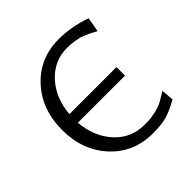

<svg xmlns="http://www.w3.org/2000/svg" viewBox="-187 -873 1051 1051"><g transform="rotate(-45 338.5 -347.0)"><path d="M415 -712Q510 -712 611 -677L596 -592Q595 -593 575 -603.5Q555 -614 549.5 -616.5Q544 -619 524.5 -627Q505 -635 491.5 -637.5Q478 -640 457 -643Q436 -646 413 -646Q313 -646 244 -571Q175 -496 166 -380H530V-314H165Q176 -196 244.5 -122Q313 -48 414 -48Q432 -48 447.5 -48.5Q463 -49 478 -52Q493 -55 502.5 -56.5Q512 -58 525.5 -63Q539 -68 544.5 -69.5Q550 -71 563.5 -79Q577 -87 580 -88.5Q583 -90 598.5 -99.5Q614 -109 616 -110L622 -38Q567 -7 526 5.5Q485 18 415 18Q267 18 171.5 -85.5Q76 -189 76 -347Q76 -505 171.5 -608.5Q267 -712 415 -712Z"/></g></svg>

Font: Coval
Style: Light
Weight: 300
Foundry: Context Ltd
Version: Version 001.000